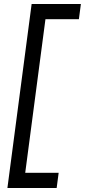

<svg xmlns="http://www.w3.org/2000/svg" viewBox="-20 -770 424 959"><path d="M138 -750H384L374 -674H207L106 93H273L263 169H17Z"/></svg>

Font: Bellota
Style: Bold Italic
Weight: 700
Italic angle: -7.5°
Designer: Kemie Guaida
Foundry: Kemie Guaida
Version: Version 4.001